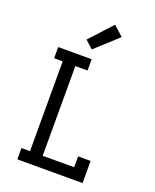

<svg xmlns="http://www.w3.org/2000/svg" viewBox="-176 -1083 952 1181"><g transform="rotate(20 300.0 -492.0)"><path d="M86 0V-74H142V-662H86V-735H305V-661H225V-74H431V-145H513V0ZM285 -792 234 -838 368 -984 432 -926Z"/></g></svg>

Font: Iosevka Curly Slab Extended
Style: Regular
Weight: 400
Width: 7
Monospace: yes
Designer: Belleve Invis
Foundry: Belleve Invis
Version: Version 11.1.0; ttfautohint (v1.8.3)